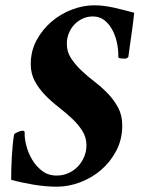

<svg xmlns="http://www.w3.org/2000/svg" viewBox="-20 -694 535 724"><path d="M334 -674Q294 -674 251.5 -658Q209 -642 174.5 -612.5Q140 -583 118 -542.5Q96 -502 96 -452Q96 -416 111.5 -387.5Q127 -359 150.5 -335Q174 -311 201 -290Q228 -269 251.5 -247Q275 -225 290.5 -200.5Q306 -176 306 -146Q306 -123 297 -102Q288 -81 273 -65.5Q258 -50 237.5 -41Q217 -32 194 -32Q162 -32 139 -49.5Q116 -67 101 -92.5Q86 -118 79 -146Q72 -174 73 -194Q73 -199 70.5 -200Q68 -201 63 -201Q59 -201 48 -196.5Q37 -192 33 -187Q27 -149 24.5 -101.5Q22 -54 22 -16Q62 -5 107.5 2.5Q153 10 195 10Q238 10 282 -6.5Q326 -23 361 -53Q396 -83 418.5 -125.5Q441 -168 441 -221Q441 -259 425.5 -288Q410 -317 387 -341Q364 -365 336.5 -386Q309 -407 286 -429Q263 -451 247.5 -475Q232 -499 232 -529Q232 -550 239.5 -568.5Q247 -587 260 -601Q273 -615 291 -623.5Q309 -632 330 -632Q356 -632 374 -617.5Q392 -603 403.5 -581.5Q415 -560 420.5 -535Q426 -510 426 -489Q426 -488 426 -484.5Q426 -481 426 -480Q426 -474 438 -473.5Q450 -473 452 -473Q455 -473 458 -474.5Q461 -476 464 -479Q467 -502 470 -523.5Q473 -545 476 -565.5Q479 -586 481.5 -606Q484 -626 486 -646Q466 -651 447.5 -656Q429 -661 410.5 -665Q392 -669 373.5 -671.5Q355 -674 334 -674Z"/></svg>

Font: Vermiglione
Style: Italic
Weight: 400
Italic angle: -11°
Version: Version 1.105